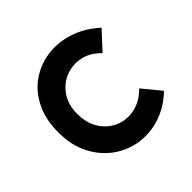

<svg xmlns="http://www.w3.org/2000/svg" viewBox="-136 -636 776 776"><g transform="rotate(-45 251.5 -248.0)"><path d="M461 -68Q410 -20 352.5 -2.5Q295 15 239.5 5.5Q184 -4 139 -37.5Q94 -71 67 -125Q40 -179 40 -251Q40 -324 66.5 -378Q93 -432 138 -463.5Q183 -495 238.5 -503Q294 -511 352.5 -492.5Q411 -474 463 -427L393 -351Q358 -388 316 -396.5Q274 -405 235.5 -390Q197 -375 172 -339Q147 -303 147 -251Q147 -195 172 -158Q197 -121 235.5 -105.5Q274 -90 317.5 -99.5Q361 -109 397 -146Z"/></g></svg>

Font: Kulim Park SemiBold
Style: Regular
Weight: 600
Designer: Noponies / Dale Sattler
Foundry: Noponies
Version: Version 1.000; ttfautohint (v1.8.3)